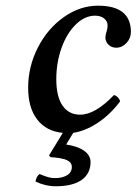

<svg xmlns="http://www.w3.org/2000/svg" viewBox="-20 -459 481 676"><path d="M152.8 87.9 201.2 8.8Q143.1 3.4 111.1 -38.1Q79.1 -79.6 79.1 -149.9Q79.1 -224.6 113.3 -291.5Q147.5 -358.4 204.6 -398.7Q261.7 -439 325.2 -439Q440.9 -439 440.9 -346.2Q440.9 -324.2 425.3 -307.6Q409.7 -291 389.2 -291Q373 -291 362.1 -301.5Q351.1 -312 351.1 -327.1Q351.1 -334.5 355 -347.2Q358.9 -359.9 358.9 -368.2Q358.9 -384.3 346.7 -394Q334.5 -403.8 314.9 -403.8Q278.3 -403.8 246.6 -372.6Q214.8 -341.3 196.5 -289.8Q178.2 -238.3 178.2 -180.2Q178.2 -119.1 200.2 -87.2Q222.2 -55.2 262.2 -55.2Q314.9 -55.2 380.9 -124Q387.2 -124 394.3 -116.7Q401.4 -109.4 402.8 -102.1Q368.7 -56.2 325 -27.1Q281.2 2 237.8 8.8L212.9 49.8Q253.4 55.7 276.1 71.8Q298.8 87.9 298.8 111.8Q298.8 152.3 267.3 174.6Q235.8 196.8 175.8 196.8Q140.1 196.8 105 180.2Q107.9 162.1 119.1 153.8Q121.1 154.3 126.5 156.5Q131.8 158.7 133.1 159.2Q134.3 159.7 138.7 161.1Q143.1 162.6 144.3 163.1Q145.5 163.6 148.9 164.6Q152.3 165.5 154.1 165.8Q155.8 166 158.7 166.7Q161.6 167.5 163.8 167.5Q166 167.5 168.9 167.7Q171.9 168 174.8 168Q199.2 168 216.1 158Q232.9 147.9 232.9 128.9Q232.9 112.3 214.8 104.5Q196.8 96.7 157.2 94.2Z"/></svg>

Font: Common Serif Medium
Style: Italic
Weight: 500
Italic angle: -12°
Designer: Philipp H. Poll, Khaled Hosny
Foundry: Stefan Peev, Context Ltd.
Version: Version 1.026